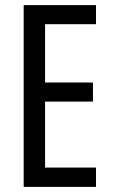

<svg xmlns="http://www.w3.org/2000/svg" viewBox="-20 -734 442 754"><path d="M357 0H73V-714H357V-639H157V-410H345V-335H157V-76H357Z"/></svg>

Font: Noto Sans Malayalam ExtraCondensed
Style: Regular
Weight: 400
Width: 2
Designer: Jelle Bosma - Monotype Design Team
Foundry: Monotype Imaging Inc.
Version: Version 2.104; ttfautohint (v1.8.4.7-5d5b)